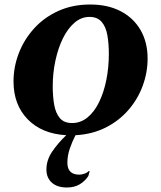

<svg xmlns="http://www.w3.org/2000/svg" viewBox="-20 -591 715 852"><path d="M277 241Q234 241 210 219.5Q186 198 186 161Q186 119 212 81Q238 43 274 9Q166 3 103 -61.5Q40 -126 40 -230Q40 -294 63.5 -355Q87 -416 131.5 -465Q176 -514 239 -542.5Q302 -571 380 -571Q458 -571 515 -541.5Q572 -512 603.5 -458Q635 -404 635 -331Q635 -269 613 -209.5Q591 -150 549 -102Q507 -54 448 -24.5Q389 5 315 9Q300 38 289.5 69Q279 100 279 131Q279 184 332 184Q342 184 354 180Q366 176 374 168H378L372 190Q357 213 333.5 227Q310 241 277 241ZM300 -45Q338 -45 368.5 -70Q399 -95 420 -138.5Q441 -182 452 -237Q463 -292 463 -352Q463 -397 456.5 -434.5Q450 -472 431 -494Q412 -516 377 -516Q341 -516 311 -490.5Q281 -465 259.5 -421.5Q238 -378 226 -322.5Q214 -267 214 -208Q214 -163 220.5 -126Q227 -89 245.5 -67Q264 -45 300 -45Z"/></svg>

Font: Spectral SC ExtraBold
Style: Italic
Weight: 800
Italic angle: -10°
Designer: Jean-Baptiste Levee
Foundry: Production Type
Version: Version 2.001